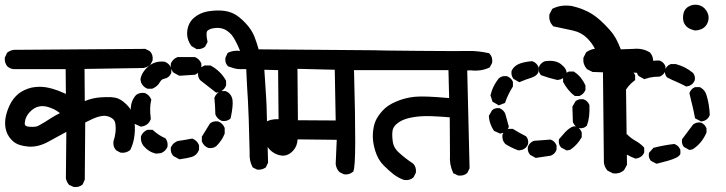

<svg xmlns="http://www.w3.org/2000/svg" viewBox="-20 -775 3040 804"><path d="M286.1 6.8 271.5 0 269 -1 267.6 -2.9Q258.3 -14.6 255.9 -28.8V-29.3V-30.3L257.8 -222.7Q219.7 -202.6 185.1 -183.1Q141.1 -158.2 99.1 -161.1Q56.6 -164.6 35.6 -182.6Q15.1 -200.2 6.8 -224.6Q-1 -248 2.4 -276.4Q6.3 -303.7 19.5 -332.5Q26.4 -347.7 35.9 -360.1Q45.4 -372.6 57.1 -382.3Q63.5 -387.2 69.8 -391.1Q76.2 -395 83.3 -398.2Q90.3 -401.4 97.4 -403.8Q104.5 -406.2 112.3 -408.2Q142.6 -414.1 171.4 -409.7Q185.5 -407.2 198.7 -403.6Q211.9 -399.9 223.6 -395.5Q239.7 -388.7 255.9 -381.8L254.9 -485.4H39.1H38.6H38.1Q22.5 -486.8 11.2 -496.6L10.7 -497.1L10.3 -497.6Q-1 -511.2 0 -531.7V-533.7L1 -535.6L8.8 -552.2L9.8 -554.2L11.7 -555.7Q28.3 -568.4 50.3 -566.4L585.9 -570.3H588.4L590.3 -569.3L606 -561.5L607.4 -560.5L608.9 -559.1Q621.6 -545.4 619.1 -523.4L618.7 -521.5L618.2 -520L610.4 -505.4L608.9 -503.4L607.4 -502Q594.7 -492.7 580.6 -490.2H580.1H579.1L334 -486.3L335 -351.6Q365.7 -364.7 399.4 -367.2Q412.6 -368.2 423.8 -368.4Q435.1 -368.7 444.6 -368.2Q454.1 -367.7 461.9 -366.2Q485.4 -361.8 509.8 -337.4Q518.1 -329.6 524.2 -320.3Q530.3 -311 534.4 -300.5Q538.6 -290 541 -278.8Q543.9 -262.2 544.7 -245.4Q545.4 -228.5 543.5 -211.4Q540 -176.8 526.4 -148.9L525.4 -147L523.4 -145.5Q507.8 -133.3 486.3 -135.7L484.4 -136.2L482.9 -136.7L468.3 -144.5L466.8 -145.5L465.3 -147Q452.6 -160.6 455.1 -182.6V-183.6L455.6 -184.6Q458.5 -192.9 460.4 -201.7Q462.4 -210.4 463.4 -219.7Q465.8 -238.3 462.9 -257.8Q460.9 -273.9 444.3 -282.7Q435.1 -287.6 425.8 -289.3Q416.5 -291 406.2 -289.1Q395.5 -287.6 386 -284.4Q376.5 -281.2 368.2 -277.3Q352.5 -270 336.9 -262.2L335 -24.4V-22.5L334 -20.5L327.1 -4.9L326.2 -2.9L324.7 -1.5Q310.5 10.3 289.1 7.8H287.6ZM144.5 -250.5Q156.7 -257.3 168.9 -264.6Q181.2 -272 193.4 -280.3Q211.9 -292 231 -301.3Q224.1 -306.6 217.8 -310.8Q211.4 -314.9 204.8 -318.1Q198.2 -321.3 190.9 -323.7Q182.1 -327.1 173.6 -328.9Q165 -330.6 157.7 -330.6Q150.4 -330.6 143.6 -329.1Q123 -325.2 104.5 -305.7Q86.4 -286.6 84 -262.7Q83 -256.3 84.5 -252.7Q85.9 -249 90.6 -246.8Q95.2 -244.6 104.5 -244.1Q133.8 -242.2 143.6 -250L144 -250.5Z M1055.2 -65.4 1041.5 -72.3 1038.6 -73.7 1037.1 -76.2Q1023.4 -102.1 1025.4 -133.8Q1021.5 -304.2 1018.1 -356.4Q1017.1 -368.7 1016.4 -383.1Q1015.6 -397.5 1014.6 -413.6Q1013.7 -429.7 1012.9 -447.8Q1012.2 -465.8 1011.2 -485.4Q1003.9 -485.4 998 -485.4Q992.2 -485.4 987.3 -485.6Q982.4 -485.8 978.5 -485.8Q970.7 -486.3 960.4 -489Q950.2 -491.7 937 -496.6L934.6 -497.6L933.1 -499.5Q921.4 -512.2 923.8 -532.2L924.3 -534.2L924.8 -535.2L931.6 -549.8L933.1 -553.2L936 -554.7Q957 -564.9 985.4 -562Q974.6 -588.4 965.1 -605.5Q955.6 -622.6 948.7 -630.4Q931.2 -648.9 914.6 -654.3Q897.5 -660.2 877 -657.2Q857.4 -654.8 848.1 -645.5Q847.2 -644.5 846.4 -642.6Q845.7 -640.6 845.2 -637Q844.7 -633.3 845 -628.7Q845.2 -624 845.9 -617.2Q846.7 -610.4 848.6 -602.5L849.1 -599.1L847.7 -596.2L839.8 -581.5L838.9 -579.6L836.9 -578.1Q830.6 -573.2 822.5 -571Q814.5 -568.8 805.2 -569.3H802.7L800.8 -570.8L784.2 -580.6L782.2 -581.5L781.2 -583Q760.3 -611.3 764.2 -645.5Q768.1 -679.7 793 -701.2Q805.2 -711.4 819.6 -718Q834 -724.6 850.6 -727.5Q882.3 -732.4 909.7 -730.5Q937 -728.5 959.5 -717.3Q981.4 -706.1 1006.8 -679.7Q1032.7 -652.8 1044.9 -623Q1055.2 -597.2 1065.9 -558.6L1180.7 -555.7H1183.1L1185.1 -554.7L1198.7 -547.9L1200.7 -546.9L1201.7 -545.4Q1213.4 -531.2 1210.9 -511.7L1210.4 -509.8L1210 -508.3L1203.1 -494.6L1202.1 -492.7L1199.7 -491.2Q1188.5 -482.9 1174.3 -480.5H1173.3H1172.4L1086.9 -482.9Q1089.4 -445.3 1091.3 -416Q1093.3 -386.7 1094.5 -366Q1095.7 -345.2 1096.2 -332.5Q1097.7 -293.5 1102.5 -95.7V-93.8L1101.6 -91.8L1094.7 -77.1L1093.8 -74.7L1091.8 -73.2Q1078.1 -63.5 1059.1 -64.5H1057.1ZM728.5 -109.4 707 -121.1 705.6 -122.1 704.6 -123.5Q698.7 -129.9 696.5 -138.4Q694.3 -147 695.3 -156.2L695.8 -158.2L696.3 -159.7Q699.2 -165 702.9 -169.7Q706.5 -174.3 711.4 -177.7Q716.3 -181.2 721.7 -183.6L723.1 -184.1L724.1 -184.6Q738.8 -186.5 753.2 -189Q767.6 -191.4 782.2 -194.3L785.2 -194.8L788.1 -193.4Q805.2 -186 812.5 -168.9L813.5 -167V-165V-149.4V-147.5L812.5 -145.5Q803.2 -123.5 782.2 -117.7Q773.4 -115.2 761.5 -112.8Q749.5 -110.4 734.9 -108.4L731.4 -107.9ZM632.8 -131.8Q602.1 -138.7 580.6 -164.6L580.1 -165Q567.9 -182.1 570.3 -203.1V-204.6L571.3 -206.1Q572.3 -208.5 573.5 -210.7Q574.7 -212.9 576.2 -214.8Q577.6 -216.8 579.3 -218.8Q581.1 -220.7 583 -222.4Q585 -224.1 586.9 -225.6Q588.9 -227.1 591.1 -228.3Q593.3 -229.5 595.7 -230.5L597.7 -231.4H599.6H615.2H619.1L621.6 -229Q646 -207.5 669.9 -197.3L671.9 -196.3L673.8 -194.3Q678.7 -188 680.7 -179.7Q682.6 -171.4 681.6 -162.1L681.2 -160.6L680.7 -159.2Q677.2 -150.9 670.9 -144.5Q664.6 -138.2 656.2 -134.8L654.8 -133.8H653.3L635.7 -131.8H634.3ZM850.6 -156.2Q833.5 -163.6 826.2 -180.7L825.2 -182.6V-184.6V-200.2V-203.1L826.7 -205.1L857.9 -255.9L858.9 -257.3L860.4 -258.8Q873 -269 892.6 -266.6L894 -266.1L895.5 -265.6Q912.6 -258.3 919.9 -241.2L920.9 -239.3V-237.3V-217.8V-215.8L920.4 -214.4Q909.7 -187 886.7 -164.1L886.2 -163.6L885.7 -163.1Q873 -152.8 853.5 -155.3L852.1 -155.8ZM566.4 -246.1 544.9 -255.9 542 -257.3 540 -260.3Q525.4 -288.1 527.3 -320.8Q529.3 -354.5 549.3 -376.5L550.3 -377.4L551.3 -378.4Q565.9 -388.2 585 -385.7L586.4 -385.3L587.9 -384.8Q596.2 -381.3 602.5 -375Q608.9 -368.7 612.3 -360.4L613.8 -357.4L612.8 -354Q605.5 -322.8 611.3 -279.8V-277.3L610.8 -274.9Q603.5 -254.9 583.5 -247.6H583L582 -247.1L572.3 -245.1L569.3 -244.6ZM907.2 -269.5Q890.1 -276.9 882.8 -293.9L881.8 -295.9V-297.4Q880.9 -333.5 877.9 -363.3V-365.7L878.9 -368.2Q886.2 -385.3 903.3 -392.6L905.3 -393.6H907.2H922.9H924.8L926.8 -392.6Q938 -387.7 944.8 -378.4Q951.7 -369.1 953.6 -356.4Q957 -333.5 946.3 -282.2L945.3 -278.8L942.4 -276.4Q929.7 -266.1 910.2 -268.6L908.7 -269ZM881.8 -389.6 819.3 -438.5 818.4 -439.5 817.4 -440.4Q807.1 -453.1 809.6 -472.7L810.1 -474.1L810.5 -475.6Q817.9 -492.7 835 -500L836.9 -501H838.9H858.4H860.8L862.8 -500Q882.8 -489.3 898.4 -474.1Q914.1 -459 925.3 -439.5L926.8 -437V-434.6V-418.9V-417L925.8 -415Q918.5 -397.9 901.4 -390.6L900.4 -390.1L899.4 -389.6L889.6 -387.7L885.3 -387.2ZM595.7 -404.3Q587.4 -407.7 581.1 -414.1Q574.7 -420.4 571.3 -428.7L570.8 -429.7L570.3 -431.2L568.4 -442.9V-444.8L568.8 -446.3Q570.8 -456.1 575.4 -465.1Q580.1 -474.1 586.7 -482.2Q593.3 -490.2 602.1 -497.6Q629.9 -521 668.9 -516.6H670.4L671.9 -515.6Q680.2 -512.2 686.5 -505.9Q692.9 -499.5 696.3 -491.2L697.3 -489.3V-487.3V-471.7V-469.7L696.3 -467.8Q688.5 -449.2 668 -445.3Q662.1 -444.3 658 -441.2Q653.8 -438 649.9 -431.6Q645 -422.4 637.2 -415.5Q629.4 -408.7 619.1 -404.3L617.2 -403.3H615.2H599.6H597.7ZM728.5 -459 707 -470.7 705.6 -472.2 704.1 -473.6Q692.9 -488.3 695.3 -507.8L695.8 -509.8L696.3 -511.2Q698.2 -515.1 700.9 -518.8Q703.6 -522.5 706.8 -525.6Q710 -528.8 713.9 -531.2Q717.8 -533.7 721.7 -535.2L723.6 -536.1H725.6H793.9H795.9L797.9 -535.2Q814.9 -527.8 822.3 -510.7L823.2 -508.8V-506.8V-491.2V-489.3L822.3 -487.3Q814.9 -470.2 797.9 -462.9L796.4 -461.9H794.4L733.9 -458H731.4Z M1418.5 -45.9 1402.8 -53.7 1401.4 -54.7 1399.9 -56.2Q1388.2 -68.8 1385.7 -87.9V-88.4V-89.4L1390.1 -189.5L1226.1 -191.4Q1225.1 -163.6 1207.5 -144Q1185.5 -120.6 1159.2 -123.5Q1134.8 -126.5 1115.2 -143.1Q1096.2 -159.2 1080.1 -198.7Q1061 -244.1 1090.8 -263.2Q1113.3 -277.3 1146.5 -275.9L1144.5 -487.3L1017.6 -484.4H1015.1L1013.2 -485.4L997.6 -493.2L995.6 -494.1L994.6 -495.6Q983.4 -509.3 984.4 -531.7V-533.7L985.4 -535.6L993.2 -551.3L994.6 -554.2L997.6 -555.7Q1025.9 -570.3 1062 -568.4L1552.7 -564.5H1555.2L1557.6 -563L1575.2 -553.2L1576.7 -552.7L1577.6 -551.3Q1590.3 -537.6 1587.9 -514.6V-512.7L1586.9 -511.2L1579.1 -495.6L1578.1 -493.7L1576.2 -492.2Q1569.8 -487.3 1562.5 -484.6Q1555.2 -481.9 1547.9 -481.4H1547.4H1546.9H1462.4Q1467.8 -285.6 1467.5 -180.9Q1467.3 -76.2 1460 -58.6L1459.5 -56.6L1457.5 -55.2Q1442.4 -42.5 1421.9 -44.9L1419.9 -45.4ZM1385.7 -270.5 1381.8 -482.9 1225.6 -486.8 1227.5 -271.5Z M1896.5 -41 1881.8 -47.9 1878.4 -49.3 1877 -52.7Q1861.3 -85.9 1864.3 -125.5L1863.3 -283.7Q1830.6 -286.6 1795.9 -288.1Q1757.3 -290 1727.1 -286.6Q1697.3 -283.2 1676.3 -275.9Q1655.3 -268.6 1639.6 -254.9Q1625.5 -242.2 1623.5 -226.1Q1621.1 -207 1625 -180.7Q1625.5 -175.8 1627 -171.1Q1628.4 -166.5 1630.6 -161.9Q1632.8 -157.2 1635.7 -152.8Q1638.7 -148.4 1642.3 -144Q1646 -139.6 1650.9 -135.7Q1674.8 -113.3 1709.5 -90.3L1710.4 -89.4L1711.4 -88.4Q1717.8 -81.5 1720.2 -72.5Q1722.7 -63.5 1721.7 -53.7L1721.2 -51.8L1720.7 -50.3L1712.9 -34.7L1711.9 -33.2L1710.9 -31.7Q1695.3 -18.1 1672.4 -21.5L1671.4 -22H1670.4Q1647.5 -30.3 1628.4 -44.9Q1609.9 -59.1 1586.9 -82Q1562.5 -106 1550.8 -145Q1539.1 -183.6 1541.5 -216.8Q1543.9 -249.5 1553.2 -269.5Q1562 -289.6 1582 -311.5Q1602.5 -334.5 1638.7 -349.6Q1674.3 -365.2 1715.8 -369.6Q1754.9 -374 1860.8 -364.3L1857.9 -481.4H1516.6H1514.2L1512.2 -482.4L1496.6 -490.2L1494.6 -491.2L1493.7 -492.7Q1482.4 -506.3 1483.4 -526.9V-528.8L1484.4 -530.8L1492.2 -546.4L1493.7 -549.3L1496.6 -550.8Q1525.4 -565.4 1543.5 -564.5Q1559.1 -563.5 1733.6 -562Q1908.2 -560.5 1942.9 -561.5Q1979.5 -562.5 2025.4 -552.7L2028.3 -551.8L2030.8 -549.3Q2043.5 -535.6 2041 -513.7L2040.5 -511.7L2040 -510.3L2032.2 -495.6L2030.3 -492.7L2027.3 -491.2Q1993.2 -475.6 1950.7 -480.5L1936.5 -480L1946.3 -72.3V-70.3L1945.3 -67.9L1937.5 -52.2L1936.5 -50.3L1935.1 -49.3Q1920.9 -37.6 1899.4 -40H1897.9Z M2545.4 -49.8 2525.9 -59.6 2523.9 -60.5 2522.9 -62Q2517.1 -68.8 2513.4 -77.1Q2509.8 -85.4 2508.8 -94.7V-95.2V-95.7L2504.9 -472.2L2463.4 -473.6H2461.4L2459.5 -474.6L2439.9 -484.4L2438.5 -485.4L2437 -486.8Q2420.4 -505.4 2422.9 -531.2V-533.2L2423.8 -534.7L2433.6 -554.2L2435.1 -556.6L2437.5 -558.1Q2441.9 -561 2446 -563Q2450.2 -564.9 2454.6 -566.7Q2459 -568.4 2463.1 -569.3Q2467.3 -570.3 2471.2 -570.8Q2459 -594.7 2439.5 -614.3Q2414.1 -639.6 2377.9 -647.5Q2338.9 -656.2 2299.8 -664.1L2296.4 -665L2294.4 -667.5Q2277.8 -686 2280.3 -711.9V-713.9L2281.2 -715.3L2291 -734.9L2292.5 -737.8L2295.4 -739.3Q2329.6 -756.3 2373.5 -750H2374Q2379.4 -748.5 2384.5 -747.3Q2389.6 -746.1 2394.5 -744.6Q2399.4 -743.2 2404.5 -741.5Q2409.7 -739.7 2414.6 -738Q2419.4 -736.3 2424.1 -734.1Q2428.7 -731.9 2433.3 -730Q2438 -728 2442.9 -725.6Q2475.6 -709 2510.7 -673.8Q2522.5 -662.1 2531.7 -651.6Q2541 -641.1 2547.9 -631.3Q2554.7 -621.6 2559.6 -612.8Q2570.8 -591.3 2579.6 -568.4L2632.3 -570.3Q2670.4 -574.2 2700.2 -556.2L2701.7 -555.2L2702.6 -554.2Q2717.3 -537.6 2714.8 -511.7V-509.8L2713.9 -508.3L2704.1 -488.8L2702.6 -486.3L2700.2 -484.9Q2668.5 -465.8 2626.5 -471.7L2600.6 -470.2L2605.5 -87.9V-85.4L2604.5 -83L2593.8 -63.5L2592.8 -62L2591.3 -61Q2574.7 -46.4 2548.8 -48.8H2546.9ZM2220.7 -115.2 2201.2 -126 2199.7 -127 2198.2 -128.9Q2188 -141.6 2190.4 -159.7L2190.9 -161.1L2191.4 -162.1Q2198.7 -178.7 2215.3 -185.1L2216.8 -185.5H2218.3Q2250.5 -187.5 2283.2 -190.4H2285.6L2288.1 -189.5Q2303.2 -183.1 2309.6 -168L2310.5 -166V-164.1V-150.4V-148.4L2310.1 -147Q2303.7 -130.4 2288.1 -124L2286.6 -123.5L2285.6 -123L2227.1 -114.3L2223.6 -113.8ZM2148.9 -146Q2122.6 -155.3 2097.2 -171.4L2096.2 -172.4L2095.2 -172.9Q2081.5 -188 2084 -210V-211.4L2085 -212.9Q2091.3 -228.5 2107.9 -234.9L2109.4 -235.4H2111.3H2125H2127.9L2129.9 -233.9Q2155.3 -218.3 2181.2 -205.1L2183.1 -204.1L2184.6 -202.1Q2193.8 -190.4 2191.4 -172.4L2190.9 -171.4L2190.4 -169.9Q2184.1 -154.3 2167.5 -147.9H2166.5L2165.5 -147.5L2153.8 -145.5L2151.4 -145ZM2350.1 -146.5 2331.5 -156.2 2329.6 -157.2 2328.6 -158.7Q2317.9 -170.9 2320.3 -189L2320.8 -191.4L2322.3 -193.8Q2337.4 -211.9 2347.7 -222.7Q2357.9 -233.4 2369.1 -240.2Q2380.4 -247.1 2389.6 -246.1H2391.1L2392.6 -245.1Q2395.5 -244.1 2398.2 -242.4Q2400.9 -240.7 2403.3 -238.5Q2405.8 -236.3 2408 -233.9Q2410.2 -231.4 2411.9 -228.8Q2413.6 -226.1 2415 -222.7L2416 -220.7V-218.8V-203.1V-200.7L2414.6 -198.2Q2397.9 -168.9 2370.1 -149.4L2368.2 -147.9L2366.2 -147.5L2356.4 -145.5L2353 -145ZM2071.3 -216.8 2051.8 -225.6 2049.3 -226.6 2047.4 -229Q2041.5 -237.8 2037.4 -247.3Q2033.2 -256.8 2030.5 -266.8Q2027.8 -276.9 2027.3 -287.6V-290.5L2028.8 -293L2039.6 -311.5L2040 -313L2041.5 -314Q2052.2 -323.7 2069.8 -322.3H2071.8L2073.2 -321.3Q2089.4 -314 2095.7 -298.8L2096.2 -298.3V-297.4Q2103 -272.9 2109.9 -247.6L2110.8 -244.6L2109.9 -241.7Q2103 -225.1 2086.4 -218.3H2085.9H2085.4L2077.6 -216.3L2074.2 -215.3ZM2402.3 -239.3Q2386.2 -246.6 2379.9 -261.7L2378.9 -263.7V-265.1L2377 -325.7V-328.6L2378.4 -331.1L2389.2 -349.6L2390.1 -351.6L2392.1 -352.5Q2396 -356 2401.4 -357.7Q2406.7 -359.4 2412.1 -359.6Q2417.5 -359.9 2423.3 -359.4L2424.3 -358.9L2425.8 -358.4Q2440.9 -352.1 2447.3 -336.9L2448.2 -335V-333.5Q2450.2 -281.7 2438 -250.5L2437 -248L2435.1 -246.6Q2422.9 -235.8 2404.8 -238.3L2403.3 -238.8ZM2064.5 -336.4 2045.9 -347.2 2042.5 -348.6 2041.5 -352.5 2034.7 -373 2033.7 -375.5 2034.7 -378.4Q2037.6 -390.6 2042.2 -402.1Q2046.9 -413.6 2053.2 -424.3Q2059.6 -435.1 2067.4 -445.3L2067.9 -446.3L2068.8 -446.8Q2073.2 -450.7 2078.6 -453.1Q2084 -455.6 2089.6 -456.1Q2095.2 -456.5 2101.6 -456.1H2103L2104.5 -455.1Q2119.6 -449.2 2127 -434.1L2127.9 -432.1V-429.7V-416V-413.1L2126.5 -410.6Q2107.4 -380.4 2096.2 -348.1L2094.7 -344.2L2090.3 -342.3L2072.8 -335.4L2068.4 -334ZM2384.8 -375Q2377.4 -380.4 2371.1 -386.7Q2364.7 -393.1 2359.1 -399.9Q2353.5 -406.7 2348.4 -414.3Q2343.3 -421.9 2338.9 -430.2L2337.9 -432.1V-434.6V-448.2V-450.2L2338.4 -451.7Q2341.8 -460 2347.4 -465.8Q2353 -471.7 2360.4 -474.6L2362.3 -475.6H2364.3H2379.9H2382.8L2385.3 -473.6Q2401.4 -462.9 2412.6 -448.7Q2423.8 -434.6 2431.2 -418L2431.6 -416V-414.1V-400.4V-398.4L2430.7 -396.5Q2423.3 -380.4 2408.2 -374L2406.2 -373H2404.8H2404.3H2390.6H2387.2ZM2150.4 -433.1 2131.8 -443.8 2129.9 -444.8 2128.9 -446.8Q2119.6 -459.5 2122.1 -477.1L2122.6 -478.5L2123 -480Q2133.8 -501 2158.2 -509.3Q2179.7 -516.6 2206.1 -518.6H2208.5L2210.4 -518.1Q2218.8 -515.1 2225.1 -509Q2231.4 -502.9 2234.9 -494.6L2235.4 -493.2V-491.2V-477.5V-476.1L2234.9 -474.1Q2231.4 -464.8 2223.1 -458.5Q2214.8 -452.1 2202.6 -448.7Q2192.9 -445.8 2181.9 -441.7Q2170.9 -437.5 2159.2 -432.6L2154.8 -430.7ZM2312.5 -440.4Q2279.3 -447.8 2247.6 -459.5L2245.1 -460.4L2243.2 -462.9Q2233.9 -474.6 2236.3 -492.7L2236.8 -493.7V-494.6Q2243.7 -511.2 2260.3 -518.1H2261.2L2262.2 -518.6Q2305.7 -524.9 2329.1 -506.3Q2354 -486.8 2352.5 -468.3V-466.3L2351.6 -464.4Q2344.2 -449.2 2329.1 -443.4L2328.1 -442.9L2327.1 -442.4L2316.4 -440.4H2314.5Z M2726.1 -90.8 2707.5 -100.6 2705.6 -101.6 2704.1 -103.5Q2694.8 -115.7 2697.3 -132.3L2697.8 -135.3L2699.7 -137.2L2714.4 -153.8L2716.3 -156.2L2719.2 -156.7Q2759.8 -167 2801.8 -171.9H2804.2L2806.6 -170.9Q2821.8 -164.6 2828.1 -149.4L2829.1 -147.5V-145.5V-132.8V-130.9L2828.6 -129.4L2828.1 -128.9Q2822.3 -114.7 2776.4 -101.6Q2764.2 -98.1 2735.4 -90.8H2734.9L2734.4 -90.3H2733.9H2733.4H2732.9L2729 -89.4ZM2638.2 -111.8Q2621.6 -118.2 2606.2 -127Q2590.8 -135.7 2576.2 -147.5L2575.2 -148.4L2574.7 -148.9Q2560.1 -166 2562.5 -187.5V-189L2563.5 -190.4Q2566.4 -197.8 2572 -203.4Q2577.6 -209 2585 -211.9L2586.9 -212.9H2588.9H2601.6H2605.5L2608.4 -210Q2622.1 -196.3 2640.1 -186Q2660.6 -174.8 2675.3 -159.2L2677.7 -156.2V-152.3V-138.7V-136.7L2676.8 -134.8Q2673.8 -127.4 2668.2 -122.3Q2662.6 -117.2 2655.3 -114.3L2654.3 -113.8L2653.3 -113.3L2643.6 -111.3L2640.6 -110.8ZM2863.3 -148.9 2845.7 -158.7 2844.2 -159.2 2842.8 -161.1Q2833.5 -173.3 2835.9 -189.9L2836.4 -192.4L2837.9 -194.3L2881.8 -252.9L2882.8 -254.4L2884.3 -254.9Q2897 -264.2 2914.6 -261.7L2916 -261.2L2917 -260.7Q2920.4 -259.3 2923.6 -257.1Q2926.8 -254.9 2929.4 -252.2Q2932.1 -249.5 2934.1 -246.1Q2936 -242.7 2937.5 -239.3L2938.5 -237.3V-235.4V-222.7V-220.7L2938 -219.2Q2929.2 -198.2 2915.5 -181.2Q2901.9 -164.1 2882.3 -150.9L2880.9 -149.9L2878.9 -149.4L2870.1 -147.5L2866.7 -147ZM2559.1 -223.6 2540.5 -233.4 2538.1 -234.9 2536.6 -237.3Q2515.1 -272 2520.5 -317.4V-318.8L2521.5 -320.3L2529.3 -337.9L2530.3 -339.8L2531.7 -341.3Q2545.9 -353 2564.9 -350.6L2565.9 -350.1L2567.4 -349.6Q2582.5 -343.3 2588.9 -328.1L2589.8 -326.2V-324.2Q2589.8 -290 2599.1 -252.4L2600.1 -249L2598.6 -246.1Q2592.3 -231 2578.1 -224.6L2576.7 -223.6H2575.2L2564.5 -222.7H2561.5ZM2913.6 -267.6 2895 -277.3 2890.6 -279.8 2889.6 -284.2Q2887.2 -296.9 2884.8 -308.8Q2882.3 -320.8 2879.4 -332.5Q2876.5 -344.2 2873.5 -356.4Q2870.6 -368.7 2867.7 -381.8L2866.7 -384.8L2868.2 -387.7Q2871.1 -395 2876.2 -400.6Q2881.3 -406.2 2888.7 -409.2L2890.6 -410.2H2892.6H2908.2H2910.6L2913.1 -408.7Q2918.9 -405.3 2924.1 -400.6Q2929.2 -396 2932.6 -390.1Q2936 -384.3 2938 -377.9Q2950.2 -339.8 2952.1 -295.4V-293L2951.2 -291Q2944.8 -275.9 2929.7 -269.5L2928.7 -269H2928.2L2920.4 -267.1L2916.5 -266.1ZM2557.6 -375Q2542.5 -381.3 2536.1 -396.5L2535.6 -397.5L2535.2 -398.4L2533.2 -409.2V-411.1V-413.1Q2540 -442.4 2562 -463.4Q2585.4 -485.8 2614.3 -483.4H2615.7L2617.2 -482.4Q2632.3 -476.1 2638.7 -461.9L2639.6 -460V-458V-444.3V-439.5L2635.7 -436.5Q2608.4 -416.5 2592.8 -384.3L2591.8 -382.3L2589.8 -380.9Q2578.1 -371.6 2560.1 -374L2559.1 -374.5ZM2851.1 -414.1Q2832.5 -423.8 2813.5 -432.1Q2793.5 -440.4 2774.9 -450.2L2772.9 -451.2L2771.5 -453.1Q2762.2 -465.3 2764.6 -481.9L2765.1 -482.9L2765.6 -484.4Q2772 -499.5 2787.1 -505.9L2789.1 -506.8H2790.5H2791H2808.6H2810.1L2811 -506.3Q2850.1 -496.1 2881.3 -470.2L2881.8 -469.7L2882.8 -468.8Q2892.1 -456.5 2889.6 -439.9L2889.2 -439L2888.7 -437.5Q2882.3 -422.4 2867.2 -416L2866.2 -415.5H2865.7L2857.9 -413.6L2854 -412.6ZM2673.8 -445.8 2656.2 -455.6 2654.8 -456.1 2653.3 -458Q2644 -470.2 2646.5 -486.8L2647 -490.7L2649.9 -493.2Q2688 -523.4 2740.7 -521.5H2742.2L2744.1 -520.5Q2749 -518.6 2753.2 -515.4Q2757.3 -512.2 2760.5 -508.1Q2763.7 -503.9 2765.6 -499L2766.6 -497.1V-495.1V-480.5V-478.5L2766.1 -477.1L2765.6 -476.6Q2759.3 -461.4 2744.1 -455.1L2742.2 -454.1H2740.2Q2729.5 -454.1 2719.5 -453.1Q2709.5 -452.1 2700.2 -450Q2690.9 -447.8 2682.1 -444.8L2677.7 -443.4ZM2889.6 -647.5Q2886.2 -648.4 2883.5 -649.2Q2880.9 -649.9 2878.2 -650.9Q2875.5 -651.9 2872.8 -652.8Q2870.1 -653.8 2867.7 -655Q2865.2 -656.2 2863 -657.7Q2860.8 -659.2 2858.9 -660.6Q2856.9 -662.1 2855 -663.8Q2853 -665.5 2851.6 -667.5Q2838.4 -682.1 2840.3 -707.5Q2842.3 -734.4 2861.8 -746.6Q2880.9 -758.3 2902.8 -754.4Q2924.8 -750 2937.5 -731Q2950.7 -711.9 2946.3 -689.9Q2943.8 -679.2 2938.5 -670.9Q2933.1 -662.6 2924.8 -657.2Q2919.4 -653.8 2914.1 -651.9Q2908.7 -649.9 2903.1 -648.7Q2897.5 -647.5 2891.6 -647.5H2890.6Z"/></svg>

Font: NaikaiFont
Style: Bold
Weight: 700
Version: Version 1.89